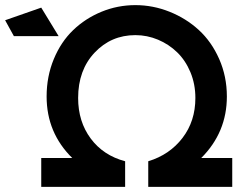

<svg xmlns="http://www.w3.org/2000/svg" viewBox="-146 -730 942 750"><path d="M342.8 0H15.1V-112.8H136.2Q36.1 -211.4 36.1 -353Q36.1 -431.6 64.2 -499.3Q92.3 -566.9 139.9 -612.5Q187.5 -658.2 250.5 -684.1Q313.5 -710 382.8 -710Q451.7 -710 516.4 -684.1Q581.1 -658.2 630.6 -612.8Q680.2 -567.4 710.2 -499.5Q740.2 -431.6 740.2 -353Q740.2 -212.9 640.1 -112.8H761.2V0H433.1V-100.1Q516.6 -125.5 566.9 -191.2Q617.2 -256.8 617.2 -347.2Q617.2 -401.4 597.9 -447.8Q578.6 -494.1 546.1 -525.6Q513.7 -557.1 471.2 -575Q428.7 -592.8 382.8 -592.8Q288.1 -592.8 223.6 -524.4Q159.2 -456.1 159.2 -347.2Q159.2 -254.9 208.5 -188.7Q257.8 -122.6 342.8 -100.1ZM-126 -650.9 15.1 -700.2 83 -588.9H-91.8Z"/></svg>

Font: Cakra Normal
Style: Regular
Weight: 400
Designer: Lucia Kollert, Vojtech Kollert
Foundry: OoM Type
Version: Version 1.000;Glyphs 3.1.1 (3148)